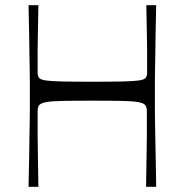

<svg xmlns="http://www.w3.org/2000/svg" viewBox="-20 -720 712 740"><path d="M90 0Q92 -72 92.5 -118Q93 -164 93.5 -194.5Q94 -225 94.5 -247.5Q95 -270 95 -293.5Q95 -317 95 -350Q95 -383 95 -406.5Q95 -430 94.5 -452.5Q94 -475 93.5 -505.5Q93 -536 92.5 -582Q92 -628 90 -700H128Q127 -650 126.5 -617Q126 -584 125.5 -562Q125 -540 125 -522Q125 -504 125 -485.5Q125 -467 125 -440Q125 -427 130.5 -420Q136 -413 156 -410Q176 -407 218.5 -406Q261 -405 336 -405Q411 -405 453.5 -406Q496 -407 516 -410Q536 -413 541.5 -420Q547 -427 547 -440Q547 -467 547 -485.5Q547 -504 547 -522Q547 -540 546.5 -562Q546 -584 545.5 -617Q545 -650 544 -700H582Q580 -628 579.5 -582Q579 -536 578.5 -505.5Q578 -475 577.5 -452.5Q577 -430 577 -406.5Q577 -383 577 -350Q577 -317 577 -293.5Q577 -270 577.5 -247.5Q578 -225 578.5 -194.5Q579 -164 580 -118Q581 -72 582 0H543Q544 -60 544.5 -98.5Q545 -137 545.5 -162Q546 -187 546 -206Q546 -225 546 -244Q546 -263 546 -291Q546 -306 540.5 -314Q535 -322 515 -326Q495 -330 453 -331Q411 -332 336 -332Q261 -332 218.5 -331Q176 -330 156 -326Q136 -322 130.5 -314Q125 -306 125 -291Q125 -263 125 -244Q125 -225 125 -206Q125 -187 125.5 -162Q126 -137 126.5 -98.5Q127 -60 128 0Z"/></svg>

Font: Ojuju ExtraLight
Style: Regular
Weight: 400
Version: Version 1.000